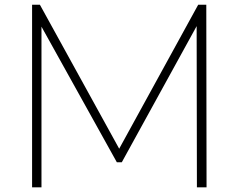

<svg xmlns="http://www.w3.org/2000/svg" viewBox="-20 -798 1016 818"><path d="M817.8 -686.7 498.9 -106.7H477.8L156.7 -684.4V0H116.7V-777.8H150L487.8 -164.4L824.4 -777.8H858.9L860 0H818.9Z"/></svg>

Font: Paperlogy 2 ExtraLight
Style: Regular
Weight: 250
Designer: redesigned by Lee Juim, glyphs from Gmarket Sans & Montserrat
Foundry: PT&
Version: Version 1.001